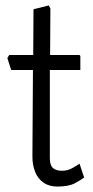

<svg xmlns="http://www.w3.org/2000/svg" viewBox="-20 -681 343 705"><path d="M191 4Q160 4 139.5 -10.5Q119 -25 109 -50Q99 -75 99 -106L101 -424H21L7 -468L14 -479H102L103 -647L159 -661L165 -650L164 -479H270Q275 -479 275 -473V-424H163V-101Q163 -74 174.5 -64Q186 -54 208 -54Q229 -54 247 -64.5Q265 -75 272 -80L289 -29Q277 -20 254.5 -8Q232 4 191 4Z"/></svg>

Font: Kreon Light
Style: Regular
Weight: 300
Designer: Julia Petretta
Foundry: Julia Petretta and Eli Heuer
Version: Version 2.002